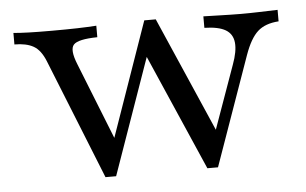

<svg xmlns="http://www.w3.org/2000/svg" viewBox="-39 -474 855 536"><g transform="rotate(-5 388.5 -205.5)"><path d="M236.3 8.1 101.6 -328.2Q88.7 -360.5 68.5 -371.8Q48.4 -383.1 15.3 -383.1V-415.3Q33.9 -413.7 58.5 -412.9Q83.1 -412.1 121.8 -412.1Q165.3 -412.1 194.4 -412.9Q223.4 -413.7 247.6 -415.3V-383.1Q193.5 -382.3 181 -368.5Q168.5 -354.8 185.5 -312.9L274.2 -89.5L263.7 -79.8L382.3 -418.5L408.9 -397.6L266.1 8.1ZM521.8 8.1 375.8 -326.6 382.3 -418.5H414.5L559.7 -85.5L546 -72.6L617.7 -273.4Q631.5 -310.5 629 -334.7Q626.6 -358.9 606.9 -370.6Q587.1 -382.3 547.6 -383.1V-415.3Q574.2 -414.5 591.1 -414.1Q608.1 -413.7 622.2 -413.3Q636.3 -412.9 652.4 -412.9Q679 -412.9 702.8 -413.7Q726.6 -414.5 755.6 -415.3V-383.1Q717.7 -380.6 696.8 -361.7Q675.8 -342.7 659.7 -297.6L551.6 8.1Z"/></g></svg>

Font: Playfair 12pt Light
Style: Regular
Weight: 300
Designer: Claus Eggers Sørensen
Foundry: Claus Eggers Sørensen
Version: Version 2.000;gftools[0.9.28]